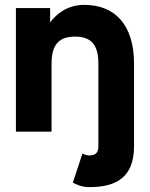

<svg xmlns="http://www.w3.org/2000/svg" viewBox="-20 -541 616 789"><path d="M384.3 -279.3V59.6C384.3 85.4 374 97.7 347.2 97.7C338.4 97.7 324.7 93.8 318.8 89.8L279.3 209.5C291.5 215.8 313.5 228 347.2 228C460.9 228 530.8 185.1 530.8 59.6V-279.3C530.8 -435.5 455.6 -521 325.7 -521C256.8 -521 211.4 -482.9 186 -449.2V-507.8H45.4V0H191.9V-279.3C191.9 -350.6 216.3 -390.6 288.1 -390.6C359.9 -390.6 384.3 -350.6 384.3 -279.3Z"/></svg>

Font: Giphurs ExtraBold
Style: Regular
Weight: 800
Version: Version 1.000